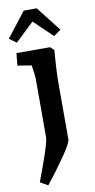

<svg xmlns="http://www.w3.org/2000/svg" viewBox="-103 -754 508 1031"><g transform="rotate(-10 151.0 -238.5)"><path d="M106 -21V-117V-336Q106 -359 97 -415L21 -427L28 -494H211L231 -475Q222 -361 222 -306V10Q222 30 176 96.5Q130 163 73 235L31 211Q60 135 83 67Q106 -1 106 -21ZM1 -577 106 -712H177L282 -577L243 -549L142 -646L40 -549Z"/></g></svg>

Font: Andada Pro
Style: Bold
Weight: 700
Designer: Carolina Giovagnoli
Foundry: Huerta Tipografica
Version: Version 3.005; ttfautohint (v1.8.4)